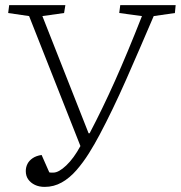

<svg xmlns="http://www.w3.org/2000/svg" viewBox="-20 -723 708 752"><path d="M327 -201H331Q381 -296 430 -405.5Q479 -515 536 -660L447 -672L451 -703H668L665 -672L582 -660Q555 -597 528 -534.5Q501 -472 474.5 -412Q448 -352 421.5 -297Q395 -242 370 -195Q351 -159 328.5 -123Q306 -87 279.5 -56.5Q253 -26 222 -8.5Q191 9 155 9Q133 9 116.5 1Q100 -7 90.5 -20.5Q81 -34 81 -53Q81 -68 87.5 -81Q94 -94 108 -103.5Q122 -113 143 -116L173 -48Q176 -47 180.5 -47Q185 -47 189 -47Q210 -47 239.5 -75Q269 -103 295 -151L94 -660L12 -672L16 -703H236L231 -672L146 -660Z"/></svg>

Font: Literata 18pt ExtraLight
Style: Italic
Weight: 250
Italic angle: -2°
Designer: Latin by Veronika Burian and Jose Scaglione. Greek by Irene Vlachou. Cyrillic by Vera Evstafieva
Foundry: TypeTogether
Version: Version 3.103;gftools[0.9.29]